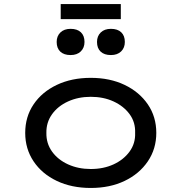

<svg xmlns="http://www.w3.org/2000/svg" viewBox="-20 -922 900 952"><path d="M430 10Q335 10 261.5 -25Q188 -60 146.5 -122Q105 -184 105 -263Q105 -343 146.5 -404.5Q188 -466 261.5 -501Q335 -536 430 -536Q525 -536 598 -501Q671 -466 713 -404.5Q755 -343 755 -263Q755 -184 713 -122Q671 -60 598 -25Q525 10 430 10ZM430 -84Q493 -84 543 -107Q593 -130 622.5 -170.5Q652 -211 650 -263Q652 -316 622.5 -356Q593 -396 543 -419Q493 -442 430 -442Q368 -442 317.5 -419Q267 -396 238 -355.5Q209 -315 210 -263Q209 -211 238 -170.5Q267 -130 317.5 -107Q368 -84 430 -84ZM530 -649Q497 -649 479 -666Q461 -683 461 -714Q461 -743 479.5 -761Q498 -779 530 -779Q563 -779 581 -762Q599 -745 599 -714Q599 -685 580.5 -667Q562 -649 530 -649ZM330 -649Q297 -649 279 -666Q261 -683 261 -714Q261 -743 279.5 -761Q298 -779 330 -779Q363 -779 381 -762Q399 -745 399 -714Q399 -685 380.5 -667Q362 -649 330 -649ZM281 -827V-902H579V-827Z"/></svg>

Font: Lexend Peta
Style: Regular
Weight: 400
Designer: Bonnie Shaver-Troup, Thomas Jockin
Foundry: Lexend
Version: Version 1.007